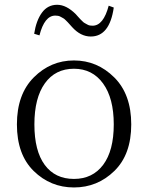

<svg xmlns="http://www.w3.org/2000/svg" viewBox="-20 -782 628 815"><path d="M465.3 -56.2Q393.6 13.7 293.9 13.7Q194.3 13.7 123 -56.2Q51.8 -126 51.8 -253.9Q51.8 -381.8 123.5 -453.6Q195.3 -525.4 293.9 -525.4Q392.6 -525.4 464.8 -453.6Q537.1 -381.8 537.1 -253.9Q537.1 -126 465.3 -56.2ZM293.9 -22.5Q373 -22.5 418 -82.5Q462.9 -142.6 462.9 -253.9Q462.9 -365.2 417.5 -427.7Q372.1 -490.2 293.9 -490.2Q214.8 -490.2 170.4 -428.2Q126 -366.2 126 -253.9Q126 -141.6 169.9 -82Q213.9 -22.5 293.9 -22.5ZM125 -638.7Q133.8 -695.3 158.2 -728.5Q182.6 -761.7 222.7 -761.7Q261.7 -761.7 301.8 -721.7Q302.7 -720.7 310.5 -711.9Q318.4 -703.1 320.3 -701.2Q322.3 -699.2 329.1 -692.4Q335.9 -685.5 339.4 -684.1Q342.8 -682.6 349.1 -678.7Q355.5 -674.8 361.3 -673.8Q367.2 -672.9 373 -672.9Q418.9 -672.9 441.4 -757.8L462.9 -750Q445.3 -627 365.2 -627Q322.3 -627 286.1 -667Q285.2 -668 277.3 -676.8Q269.5 -685.5 267.6 -687.5Q265.6 -689.5 258.8 -696.3Q252 -703.1 248.5 -704.6Q245.1 -706.1 238.8 -710Q232.4 -713.9 226.6 -714.8Q220.7 -715.8 214.8 -715.8Q168.9 -715.8 147.5 -631.8Z"/></svg>

Font: GenYoMin TW TTF Light
Style: Regular
Weight: 300
Version: Version 1.300